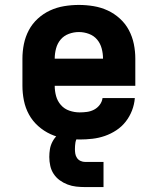

<svg xmlns="http://www.w3.org/2000/svg" viewBox="-20 -558 640 779"><path d="M303 8Q273 8 243 3.5Q213 -1 185.5 -13.5Q158 -26 135 -46.5Q112 -67 97.5 -93.5Q83 -120 77 -150Q71 -180 71 -210V-320Q71 -350 77 -379.5Q83 -409 97 -435.5Q111 -462 133.5 -482.5Q156 -503 183 -515.5Q210 -528 240 -533Q270 -538 300 -538Q330 -538 360 -533Q390 -528 417 -515.5Q444 -503 466.5 -482.5Q489 -462 503 -435.5Q517 -409 523 -379.5Q529 -350 529 -320V-210H474H202Q202 -189 207.5 -168.5Q213 -148 227 -132Q241 -116 261.5 -109Q282 -102 303 -102Q318 -102 333 -104Q348 -106 361.5 -113Q375 -120 384.5 -132.5Q394 -145 396 -160H527Q525 -134 515.5 -109.5Q506 -85 490 -64.5Q474 -44 452 -29.5Q430 -15 405.5 -6.5Q381 2 355 5Q329 8 303 8ZM202 -320H398Q398 -341 392.5 -361.5Q387 -382 374 -397.5Q361 -413 341 -420.5Q321 -428 300 -428Q279 -428 259 -420.5Q239 -413 226 -397.5Q213 -382 207.5 -361.5Q202 -341 202 -320ZM325 201Q307 201 289 199Q271 197 254 190.5Q237 184 222.5 173.5Q208 163 198 148Q188 133 184 115Q180 97 180 79Q180 63 182.5 47.5Q185 32 192.5 17.5Q200 3 211.5 -8.5Q223 -20 237.5 -27Q252 -34 268 -37Q284 -40 300 -40V0Q293 0 290 7Q287 14 286 20.5Q285 27 284.5 33.5Q284 40 284 47Q284 56 285.5 65.5Q287 75 292.5 83Q298 91 307 95Q316 99 325 99H400V201Z"/></svg>

Font: Iosevka Curly XBdEx
Style: Regular
Weight: 800
Width: 7
Monospace: yes
Designer: Belleve Invis
Foundry: Belleve Invis
Version: Version 11.1.0; ttfautohint (v1.8.3)